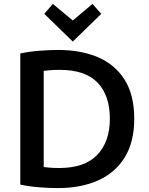

<svg xmlns="http://www.w3.org/2000/svg" viewBox="-20 -956 763 984"><path d="M276 8Q234 8 182 4Q130 0 84 -10V-682Q130 -692 183.5 -696Q237 -700 279 -700Q395 -700 482.5 -662.5Q570 -625 619 -547Q668 -469 668 -347Q668 -228 619 -149Q570 -70 482 -31Q394 8 276 8ZM284 -95Q414 -95 478.5 -162.5Q543 -230 543 -347Q543 -467 480 -532.5Q417 -598 287 -598Q256 -598 235.5 -596Q215 -594 204 -593V-100Q213 -99 231.5 -97Q250 -95 284 -95ZM353 -743 207 -885 251 -936 353 -851 454 -936 499 -885Z"/></svg>

Font: Ubuntu Sans SemiBold
Style: Regular
Weight: 600
Designer: Dalton Maag Ltd
Foundry: Dalton Maag Ltd
Version: Version 1.006; ttfautohint (v1.8.4.7-5d5b)